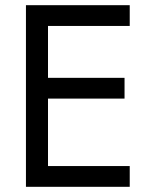

<svg xmlns="http://www.w3.org/2000/svg" viewBox="-20 -720 590 740"><path d="M127 0H480V-80H127ZM127 -620H480V-700H127ZM127 -340H460V-420H127ZM80 -700V0H165V-700Z"/></svg>

Font: Jost* Book
Style: Regular
Weight: 400
Version: Version 3.000